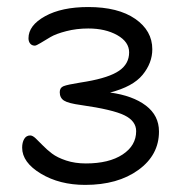

<svg xmlns="http://www.w3.org/2000/svg" viewBox="-20 -518 527 546"><path d="M222.2 7.8Q149.4 7.8 96.2 -24.2Q43 -56.2 43 -98.1Q43 -112.8 48.8 -122.8Q54.7 -132.8 65.9 -132.8Q72.8 -132.8 81.5 -124.5Q90.3 -116.2 101.6 -104.5Q112.8 -92.8 127.9 -81.3Q143.1 -69.8 168.2 -61.5Q193.4 -53.2 224.1 -53.2Q290 -53.2 328.6 -78.6Q367.2 -104 367.2 -145Q367.2 -173.8 333.7 -190.2Q300.3 -206.5 210.9 -219.2Q174.3 -224.1 162.1 -231.9Q149.9 -239.7 149.9 -255.9Q149.9 -268.6 160.6 -272.9Q171.4 -277.3 208.5 -283.2Q219.7 -285.2 226.1 -286.1Q290.5 -297.4 318.8 -316.9Q347.2 -336.4 347.2 -369.1Q347.2 -398.9 313.5 -418Q279.8 -437 231 -437Q197.8 -437 168.5 -429.4Q139.2 -421.9 123.5 -412.6Q107.9 -403.3 95.5 -395.8Q83 -388.2 79.1 -388.2Q70.8 -388.2 65.9 -394Q61 -399.9 61 -409.2Q61 -445.8 108.2 -471.9Q155.3 -498 231 -498Q315.9 -498 364.5 -464.4Q413.1 -430.7 413.1 -377.9Q413.1 -338.9 385.5 -305.2Q357.9 -271.5 293 -254.9Q357.4 -246.1 394.8 -217.8Q432.1 -189.5 432.1 -144Q432.1 -77.1 373.5 -34.7Q314.9 7.8 222.2 7.8Z"/></svg>

Font: Shantell Sans Normal
Style: Regular
Weight: 300
Designer: Stephen Nixon, Anya Danilova, Shantell Martin
Foundry: Arrow Type
Version: Version 1.006;[559af2be0]